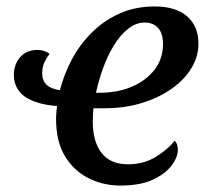

<svg xmlns="http://www.w3.org/2000/svg" viewBox="-20 -566 653 596"><path d="M354 10Q300 10 254.5 -13Q209 -36 181.5 -81.5Q154 -127 154 -197Q154 -207 155 -217Q156 -227 157 -237Q127 -239 102 -246Q77 -253 59.5 -264.5Q42 -276 32.5 -293.5Q23 -311 23 -333Q23 -366 42.5 -388.5Q62 -411 97 -411Q108 -411 117.5 -407.5Q127 -404 134 -399Q124 -386 117.5 -372Q111 -358 111 -338Q111 -316 124.5 -303Q138 -290 166 -286Q178 -334 202.5 -380.5Q227 -427 264.5 -464.5Q302 -502 351 -524Q400 -546 460 -546Q525 -546 560.5 -515.5Q596 -485 596 -430Q596 -391 574.5 -355Q553 -319 513.5 -291Q474 -263 421 -246.5Q368 -230 305 -230H270Q269 -219 268.5 -208.5Q268 -198 268 -189Q268 -126 295.5 -91Q323 -56 377 -56Q426 -56 463.5 -79Q501 -102 522 -129Q527 -125 529.5 -117.5Q532 -110 532 -101Q532 -78 513 -52.5Q494 -27 455 -8.5Q416 10 354 10ZM288 -278Q345 -278 389.5 -297Q434 -316 460 -350Q486 -384 486 -429Q486 -462 471 -479Q456 -496 429 -496Q402 -496 377.5 -476.5Q353 -457 333.5 -425Q314 -393 300 -354.5Q286 -316 278 -278Z"/></svg>

Font: ET Text
Style: Italic
Weight: 470
Italic angle: -12°
Designer: Monotype Design Team
Foundry: Monotype Imaging Inc.
Version: Version 2.009